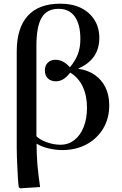

<svg xmlns="http://www.w3.org/2000/svg" viewBox="-20 -802 661 1044"><path d="M90 222 82 216Q79 194 77.5 166.5Q76 139 74.5 110.5Q73 82 72 54Q71 26 71 2V-522Q71 -650 131 -716Q191 -782 308 -782Q373 -782 420 -759Q467 -736 493.5 -694Q520 -652 520 -596Q520 -538 492 -496.5Q464 -455 407 -430V-428Q460 -420 497 -393.5Q534 -367 554 -325.5Q574 -284 574 -229Q574 -158 541 -103Q508 -48 450.5 -17Q393 14 318 14Q281 14 242.5 4.5Q204 -5 181 -20H179Q179 8 180 36.5Q181 65 183.5 95Q186 125 190 155Q194 185 198 215ZM308 -15Q352 -15 384.5 -40.5Q417 -66 435 -111.5Q453 -157 453 -217Q453 -282 429.5 -331.5Q406 -381 362 -407Q342 -382 323.5 -371Q305 -360 284 -360Q256 -360 240 -376Q224 -392 224 -419Q224 -446 240 -461.5Q256 -477 282 -477Q303 -477 323 -466.5Q343 -456 360 -436Q390 -472 403.5 -508Q417 -544 417 -589Q417 -670 386.5 -712Q356 -754 299 -754Q235 -754 206.5 -706Q178 -658 178 -552V-61Q197 -42 234.5 -28.5Q272 -15 308 -15Z"/></svg>

Font: Literata 60pt Medium
Style: Regular
Weight: 500
Designer: Latin by Veronika Burian and Jose Scaglione. Greek by Irene Vlachou. Cyrillic by Vera Evstafieva.
Foundry: TypeTogether
Version: Version 3.103;gftools[0.9.29]